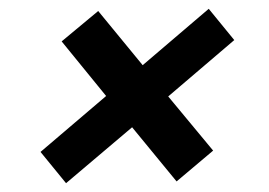

<svg xmlns="http://www.w3.org/2000/svg" viewBox="-20 -508 611 436"><path d="M130 -92 72 -163 221 -290 120 -414 203 -483 304 -360 454 -488 512 -417 362 -289 464 -166 381 -96 280 -219Z"/></svg>

Font: DM Sans SemiBold
Style: Italic
Weight: 600
Italic angle: -10°
Designer: Colophon Foundry, Jonny Pinhorn
Foundry: Colophon Foundry
Version: Version 4.004;gftools[0.9.30]